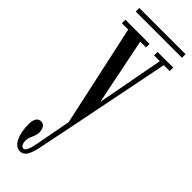

<svg xmlns="http://www.w3.org/2000/svg" viewBox="-285 -622 887 887"><g transform="rotate(45 158.5 -178.0)"><path d="M12.2 -584V-607.4H314V-584ZM90.3 251Q62 251 45.9 217.8Q29.8 184.6 29.8 132.8Q29.8 108.9 38.1 96.2Q46.4 83.5 61.5 83.5Q76.7 83.5 84.5 95.2Q92.3 106.9 92.3 126.5Q92.3 141.6 82.8 162.1Q73.2 182.6 73.2 195.3Q73.2 211.4 78.4 221.2Q83.5 231 92.8 231Q110.4 231 121.6 170.4L154.3 -3.4L46.4 -500.5H4.9V-523.4H163.1V-500.5H125L191.4 -172.9L252.9 -500.5H215.3V-523.4H317.4V-500.5H278.8L178.2 3.4L142.6 176.8Q135.3 212.9 123.3 231.9Q111.3 251 90.3 251Z"/></g></svg>

Font: Imbue
Style: Regular
Weight: 400
Designer: Tyler Finck
Foundry: Etcetera Type Company
Version: Version 0.910